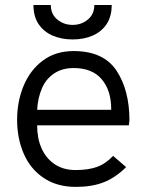

<svg xmlns="http://www.w3.org/2000/svg" viewBox="-20 -726 559 752"><path d="M277.5 6Q203 6 150.8 -29.2Q98.5 -64.5 72.8 -124.5Q47 -184.5 47 -257Q47 -328.5 72.5 -390Q98 -451.5 147.8 -488.8Q197.5 -526 268.5 -526Q385 -526 436 -449.8Q487 -373.5 487 -254L484.5 -235H125.5Q125.5 -184.5 142 -147Q159 -107 193.2 -83.5Q227.5 -60 276 -60Q325.5 -60 359.8 -72.2Q394 -84.5 423 -115.5L474 -71.5Q432 -30 386 -12Q340 6 277.5 6ZM415.5 -296V-299Q415.5 -372 378.2 -415.8Q341 -459.5 268.5 -459.5Q223.5 -459.5 191.8 -438.2Q160 -417 144 -379.5Q128 -342 125.5 -296ZM264.5 -571.5Q221 -571.5 186.2 -586.5Q151.5 -601.5 131.2 -631.5Q111 -661.5 111 -706.5H179Q179 -670.5 204.5 -649.5Q230 -628.5 264.5 -628.5Q299.5 -628.5 324.5 -649.8Q349.5 -671 349.5 -706.5H417.5Q417.5 -662 397.8 -632Q378 -602 343.5 -586.8Q309 -571.5 264.5 -571.5Z"/></svg>

Font: Acari Sans
Style: Regular
Weight: 400
Designer: Alfredo Marco Pradil and Stefan Peev (font) & Cristiano Sobral (main changes)
Foundry: Alfredo Marco Pradil and Stefan Peev (font) & Cristiano Sobral (main changes)
Version: Version 1.063; ttfautohint (v1.8.3)